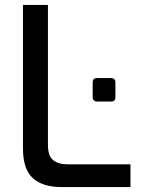

<svg xmlns="http://www.w3.org/2000/svg" viewBox="-20 -757 573 777"><path d="M73 -156V-737H174V-171Q174 -126 195 -109Q216 -92 253 -92H508V0H229Q153 0 113 -36Q73 -72 73 -156ZM355 -363V-423Q355 -441 372 -441H429Q447 -441 447 -423V-363Q447 -346 429 -346H372Q365 -346 360 -351Q355 -356 355 -363Z"/></svg>

Font: Exo Medium
Style: Regular
Weight: 500
Designer: Natanael Gama
Foundry: Natanael Gama
Version: Version 1.500; ttfautohint (v1.6)